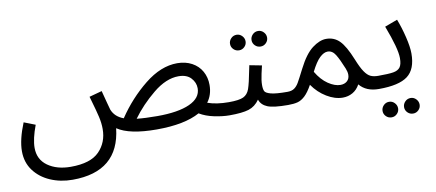

<svg xmlns="http://www.w3.org/2000/svg" viewBox="-66 -729 2733 1204"><g transform="rotate(-10 1301.0 -126.5)"><path d="M1402 -38Q1402 -21 1387.5 -8Q1373 5 1352 5Q1309 5 1255.5 -6Q1202 -17 1162 -41Q1065 13 887 13Q714 13 637 -39Q607 232 313 232Q236 232 171.5 204Q107 176 68.5 124Q30 72 30 1Q30 -73 72 -176L144 -148Q112 -63 112 -6Q112 68 169.5 109Q227 150 316 150Q442 150 497.5 93Q553 36 553 -49Q553 -87 543.5 -128Q534 -169 515 -234L507 -262L588 -284Q587 -288 609 -204Q617 -172 621 -160Q640 -112 695 -92Q772 -207 876 -290.5Q980 -374 1084 -374Q1137 -374 1177.5 -352Q1218 -330 1239.5 -291.5Q1261 -253 1261 -205Q1261 -142 1227 -97Q1283 -77 1362 -77Q1382 -77 1392 -66Q1402 -55 1402 -38ZM905 -69Q1038 -69 1111 -102Q1184 -135 1184 -197Q1184 -234 1157 -263Q1130 -292 1078 -292Q999 -292 915.5 -223.5Q832 -155 774 -75Q828 -69 905 -69Z M1775 -38Q1775 -21 1760.5 -8Q1746 5 1725 5Q1632 5 1594 -10.5Q1556 -26 1544 -61Q1516 -21 1474.5 -8Q1433 5 1352 5L1362 -77Q1427 -77 1454.5 -90Q1482 -103 1494 -136.5Q1506 -170 1523 -259L1528 -283L1606 -268Q1604 -261 1594.5 -218Q1585 -175 1585 -147Q1585 -120 1591.5 -107Q1598 -94 1630 -85.5Q1662 -77 1735 -77Q1755 -77 1765 -66Q1775 -55 1775 -38ZM1432 -435Q1432 -455 1446.5 -470Q1461 -485 1482 -485Q1502 -485 1516.5 -470Q1531 -455 1531 -435Q1531 -415 1516.5 -400.5Q1502 -386 1482 -386Q1461 -386 1446.5 -400.5Q1432 -415 1432 -435ZM1569 -435Q1569 -455 1583.5 -470Q1598 -485 1619 -485Q1639 -485 1653.5 -470Q1668 -455 1668 -435Q1668 -415 1653.5 -400.5Q1639 -386 1619 -386Q1598 -386 1583.5 -400.5Q1569 -415 1569 -435Z M2353 -38Q2353 -21 2338.5 -8Q2324 5 2303 5Q2222 5 2180 -46Q2162 -13 2133.5 3Q2105 19 2071 19Q2021 19 1969 -12.5Q1917 -44 1881 -96Q1856 -51 1833 -29.5Q1810 -8 1786 -1.5Q1762 5 1725 5L1735 -77Q1762 -77 1778.5 -88.5Q1795 -100 1807.5 -121.5Q1820 -143 1851 -204Q1895 -291 1942 -326.5Q1989 -362 2031 -362Q2081 -362 2115.5 -327.5Q2150 -293 2186 -204Q2208 -149 2226.5 -122Q2245 -95 2264.5 -86Q2284 -77 2313 -77Q2333 -77 2343 -66Q2353 -55 2353 -38ZM2129 -117Q2129 -135 2120 -157Q2095 -219 2075.5 -250.5Q2056 -282 2026 -282Q2002 -282 1975.5 -257Q1949 -232 1919 -172Q1951 -118 1992.5 -90Q2034 -62 2070 -62Q2096 -62 2112.5 -76.5Q2129 -91 2129 -117Z M2313 -77Q2379 -77 2409 -82Q2439 -87 2452.5 -105Q2466 -123 2466 -163Q2466 -224 2409 -373L2490 -403Q2511 -349 2526.5 -285Q2542 -221 2542 -179Q2542 -79 2486.5 -37Q2431 5 2303 5ZM2301 145Q2301 125 2315.5 110Q2330 95 2351 95Q2371 95 2385.5 110Q2400 125 2400 145Q2400 165 2385.5 179.5Q2371 194 2351 194Q2330 194 2315.5 179.5Q2301 165 2301 145ZM2438 145Q2438 125 2452.5 110Q2467 95 2488 95Q2508 95 2522.5 110Q2537 125 2537 145Q2537 165 2522.5 179.5Q2508 194 2488 194Q2467 194 2452.5 179.5Q2438 165 2438 145Z"/></g></svg>

Font: Noto Sans Arabic
Style: Regular
Weight: 400
Designer: Nadine Chahine
Foundry: Monotype Imaging Inc.
Version: Version 1.001